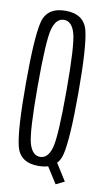

<svg xmlns="http://www.w3.org/2000/svg" viewBox="-86 -722 456 833"><g transform="rotate(10 142.0 -305.5)"><path d="M221.5 69.5 259 51 199.5 -43.5 161.5 -25ZM134 4Q216 4 233 -65.2Q250 -134.5 250 -337.5Q250 -539.5 233 -609.5Q216 -679.5 134 -679.5Q52 -679.5 35.2 -610Q18.5 -540.5 18.5 -337.5Q18.5 -134.5 35.5 -65.2Q52.5 4 134 4ZM134 -36Q99.5 -36 85.2 -86.5Q71 -137 71 -337.5Q71 -538.5 85.2 -589Q99.5 -639.5 134 -639.5Q169 -639.5 183.2 -589Q197.5 -538.5 197.5 -337.5Q197.5 -137 183.2 -86.5Q169 -36 134 -36Z"/></g></svg>

Font: Anybody ExtraCondensed Light
Style: Regular
Weight: 300
Width: 2
Version: Version 1.113;gftools[0.9.25]